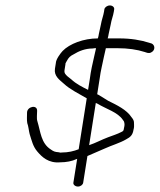

<svg xmlns="http://www.w3.org/2000/svg" viewBox="-20 -598 587 705"><path d="M350.5 -508C347.6 -496 345.8 -485 343.1 -474C342.1 -468 341.3 -463 339.4 -457C286.4 -457 235.2 -437 210.1 -411C201.7 -402 185.2 -380 185 -366L181.8 -346C177.5 -319 198.3 -305 214.1 -291C238 -268.7 268.7 -254.8 298.5 -237L268.9 -50C250.8 -43 231 -38 206 -38C202.9 -37 199 -38 195.2 -39C181.3 -40 176.7 -42 166.8 -49C130.4 -72 129.1 -114 117.2 -153C113.8 -163 116.5 -180 116.3 -191C117.1 -215 79.8 -207 79.3 -185C79.4 -173 77.9 -157 80.1 -146C84.4 -135 85.7 -118 88.8 -106C96.8 -81 100.7 -61 116.7 -42C133.5 -22 157.7 2 201.3 -2C222.3 -2 245 -6 261.2 -14C262.2 -14 262.2 -14 263.4 -15L249.4 73C248.3 80 256.2 87 266.2 87C276.2 87 284.3 80 285.4 73L301 -25C302 -25 302.1 -26 303.1 -26C323.8 -35.1 344.6 -44.1 365.4 -53C389.1 -64 420.6 -73 442.6 -86C460 -95 467.3 -103 470.3 -122C472.4 -129 472.5 -136 472.2 -140L471.8 -150C471.5 -155 468.5 -161 462.6 -168C444.9 -195 409.6 -212 377.1 -228L348 -246C345.3 -248 341.6 -250 336.9 -252L345.9 -309C349.5 -338 357 -366 361.9 -391L368.7 -421H411.7C449.7 -421 483.9 -416 511.5 -407C518.1 -405 525.5 -401 534.1 -405C551.4 -413 549.4 -432 537.4 -438L527.8 -441C496.4 -451 460.4 -457 417.4 -457H375.4C377.3 -463 378.1 -468 378.9 -473C381.7 -484 383.4 -495 386.3 -507C389.5 -527 395.2 -538 397.9 -555L399.3 -564C400.4 -571 393.5 -578 383.5 -578C373.5 -578 364.4 -571 363.3 -564L361.9 -555C359.7 -541 353 -524 350.5 -508ZM435.3 -128C433.7 -118 433.5 -117 424.9 -113C411.8 -106 392.8 -100 376.9 -94C352.5 -85 331.6 -73 307.3 -65L331.8 -220C334.7 -219 336.5 -218 338.4 -217C369.4 -198 412.5 -186 431 -158C434.4 -154 435.9 -151 435.8 -150C437.6 -143 438 -139 435.3 -128ZM326.1 -392C319.7 -364 313.5 -338 309.8 -308L303.4 -268C281.2 -279 258.1 -291 242.5 -306L227.4 -318C220.5 -325 215.1 -329 217 -341L220.3 -362C219.7 -364 221.3 -368 225.2 -374C232.3 -387 237.1 -392 251.2 -399C268.9 -410 292.5 -420 320.5 -420C324.7 -421 328.7 -421 332.7 -421C331.9 -416 326.9 -397 326.1 -392Z"/></svg>

Font: CiSf OpenHand
Style: SquObl
Weight: 400
Foundry: Cannot Into Space Fonts
Version: Version 0.7892